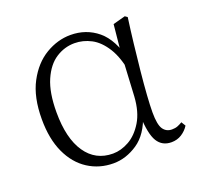

<svg xmlns="http://www.w3.org/2000/svg" viewBox="-99 -634 797 760"><g transform="rotate(-20 299.5 -254.0)"><path d="M257 14Q198 14 150.5 -16.5Q103 -47 76 -105.5Q49 -164 49 -247Q49 -340 81.5 -401Q114 -462 164.5 -492Q215 -522 269 -522Q335 -522 383.5 -482Q432 -442 454 -349H462L440 -296Q428 -368 402 -409.5Q376 -451 342.5 -468.5Q309 -486 273 -486Q231 -486 194.5 -462.5Q158 -439 135.5 -387.5Q113 -336 113 -253Q113 -143 154 -83Q195 -23 268 -23Q302 -23 336 -42Q370 -61 395 -102Q420 -143 424 -207L434 -393L445 -504L497 -518L507 -511Q500 -461 493.5 -404.5Q487 -348 481.5 -293.5Q476 -239 473 -194.5Q470 -150 470 -123Q470 -71 483 -52Q496 -33 520 -33Q534 -33 544 -37Q554 -41 564 -47L575 -29Q563 -10 544 2Q525 14 501 14Q462 14 442.5 -17.5Q423 -49 420 -128H432Q408 -52 359 -19Q310 14 257 14Z"/></g></svg>

Font: Early Summer Mincho VF
Style: Regular
Weight: 250
Designer: GuiWonder
Version: Version 1.002